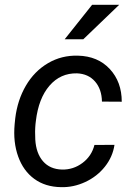

<svg xmlns="http://www.w3.org/2000/svg" viewBox="-20 -770 553 800"><path d="M34.2 0ZM238.3 -63.5Q285.6 -62.5 323.7 -91.1Q361.8 -119.6 373.5 -166L457 -166.5Q449.7 -116.7 417.2 -75.7Q384.8 -34.7 335.4 -11.7Q286.1 11.2 234.4 9.8Q168.5 8.8 122.8 -24.7Q77.1 -58.1 55.7 -117.9Q34.2 -177.7 41 -252.4L43.5 -276.9Q52.7 -353 87.9 -413.1Q123 -473.1 179.7 -506.6Q236.3 -540 304.7 -538.1Q387.7 -536.1 437.5 -482.4Q487.3 -428.7 487.3 -346.2L404.8 -346.7Q403.8 -398.4 376 -430.4Q348.1 -462.4 300.8 -464.4Q231.9 -465.8 186.3 -413.1Q140.6 -360.4 129.4 -265.6L127.9 -252.9Q125 -221.7 127 -188.5Q130.4 -131.3 159.2 -98.1Q188 -64.9 238.3 -63.5ZM363.8 -750H476.6L327.1 -606.4H249.5Z"/></svg>

Font: Roboto
Style: Italic
Weight: 400
Italic angle: -12°
Designer: Google
Version: Version 2.134; 2016; ttfautohint (v1.6)